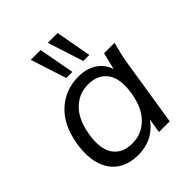

<svg xmlns="http://www.w3.org/2000/svg" viewBox="-210 -882 1020 1020"><g transform="rotate(-45 300.0 -372.0)"><path d="M237.2 8.9Q168.2 8.9 121 -23.5Q73.8 -55.9 54.8 -117.1Q35.8 -178.2 49.4 -263.8Q69.4 -384.7 139.1 -448Q208.8 -511.3 306.8 -511.3Q373.5 -511.3 418.3 -477.3Q463.1 -443.4 472.6 -384.5L461.5 -383.1L491.1 -502.3H569.3Q561.8 -472.9 554.5 -443.6Q547.3 -414.2 542.8 -385.9L481.8 0H401.3L420.4 -119.7H435.3Q408.7 -59.9 358.3 -25.5Q307.9 8.9 237.2 8.9ZM258.6 -56.8Q328.2 -56.8 378.2 -105.8Q428.2 -154.8 443.3 -249.1Q458.9 -346.6 422.8 -396.1Q386.8 -445.5 313.6 -445.5Q243.9 -445.5 194.7 -396.5Q145.5 -347.5 130.4 -253.8Q114.8 -156.2 149.8 -106.5Q184.8 -56.8 258.6 -56.8ZM383.8 -551.3 318.6 -752.8H392.4L429.1 -551.3ZM256 -551.3 190.8 -752.8H264.6L301.8 -551.3Z"/></g></svg>

Font: Mulish ExtraLight
Style: Italic
Weight: 200
Italic angle: -9°
Designer: Vernon Adams
Foundry: Vernon Adams
Version: Version 3.603